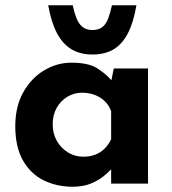

<svg xmlns="http://www.w3.org/2000/svg" viewBox="-20 -697 654 729"><path d="M256 12Q195 12 145.5 -12.5Q96 -37 67 -88Q38 -139 38 -218Q38 -292 68 -346Q98 -400 147 -429.5Q196 -459 251 -459Q316 -459 349.5 -437.5Q383 -416 405 -390L399 -373L412 -437H542V0H402V-95L413 -65Q411 -65 401 -53.5Q391 -42 371.5 -26.5Q352 -11 323.5 0.5Q295 12 256 12ZM296 -102Q321 -102 341 -109.5Q361 -117 376 -131.5Q391 -146 402 -168V-275Q394 -297 378 -312.5Q362 -328 340 -336.5Q318 -345 291 -345Q261 -345 235.5 -329.5Q210 -314 195 -287Q180 -260 180 -225Q180 -190 196 -162Q212 -134 238.5 -118Q265 -102 296 -102ZM331 -490Q284 -490 250.5 -510.5Q217 -531 195.5 -572.5Q174 -614 163 -677H256Q262 -649 270.5 -627.5Q279 -606 293.5 -594.5Q308 -583 331 -583Q355 -583 369 -594.5Q383 -606 391 -627.5Q399 -649 405 -677H498Q487 -612 465.5 -570.5Q444 -529 411 -509.5Q378 -490 331 -490Z"/></svg>

Font: Josefin Sans Thin
Style: Bold
Weight: 700
Version: Version 2.000